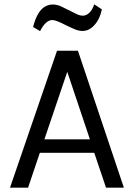

<svg xmlns="http://www.w3.org/2000/svg" viewBox="-20 -862 615 882"><path d="M109 0H26L242 -629H338L549 0H467L413 -160H163ZM393 -222 289 -532 184 -222ZM221 -770Q190 -770 164 -719L132 -738Q151 -813 189 -833Q227 -853 276 -825L335 -796Q348 -790 362 -790Q376 -790 390 -803Q404 -816 413 -842L448 -819Q438 -772 412 -745Q378 -708 330 -725Q312 -732 283 -746Q237 -770 221 -770Z"/></svg>

Font: Karla Neue
Style: Regular
Weight: 400
Designer: Jonathan Pinhorn
Foundry: PYRS Fontlab Ltd. / Made with FontLab
Version: Version 1.000;PS 001.001;hotconv 1.0.56